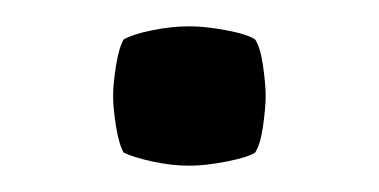

<svg xmlns="http://www.w3.org/2000/svg" viewBox="-20 -119 288 146"><path d="M66 -46Q66 -55 68.2 -69Q70.5 -83 74 -89Q81 -93 95.8 -96Q110.5 -99 124 -99Q136 -99 152 -96Q168 -93 174 -89Q178 -83 180 -69Q182 -55 182 -46Q182 -37 180 -23Q178 -9 174 -3Q169 0.5 152.5 3.8Q136 7 124 7Q110.5 7 95.8 3.8Q81 0.5 74 -3Q70.5 -9 68.2 -23Q66 -37 66 -46Z"/></svg>

Font: Signika Negative Light Light
Style: Regular
Weight: 300
Version: Version 2.001